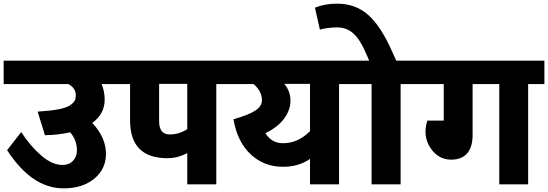

<svg xmlns="http://www.w3.org/2000/svg" viewBox="-40 -1009 3000 1051"><path d="M607 -677V-549H516Q533 -509 533 -463Q533 -386 465 -336Q540 -257 540 -166Q540 -84 476 -31Q412 22 308 22Q134 22 -1 -187L76 -286Q127 -208 186.5 -157Q246 -106 302 -106Q338 -106 359.5 -128.5Q381 -151 381 -186Q381 -242 344 -285Q281 -270 206 -269L166 -398Q235 -402 279 -410.5Q323 -419 343 -432.5Q363 -446 369 -458Q375 -470 375 -487Q375 -527 334 -549H-20V-677Z M1233 -677V-549H1144V0H985V-171Q932 -143 876 -143Q672 -143 672 -350V-549H587V-677ZM985 -302V-550H831V-345Q831 -273 889 -273Q940 -273 985 -302Z M1905 -677V-549H1816V0H1657V-139Q1594 -96 1509 -96Q1405 -96 1332 -164.5Q1259 -233 1238 -356Q1322 -380 1358 -404Q1394 -428 1394 -460Q1394 -509 1348 -549H1213V-677ZM1657 -291V-550H1516Q1550 -510 1550 -458Q1550 -407 1515.5 -360Q1481 -313 1413 -280Q1447 -225 1509 -225Q1591 -225 1657 -291Z M2242 -677V-549H2153V0H1994V-549H1885V-677H1981L1960 -725Q1930 -794 1893.5 -826.5Q1857 -859 1806 -859Q1757 -859 1711 -847L1684 -967Q1738 -989 1805 -989Q1904 -989 1972.5 -930Q2041 -871 2100 -741L2129 -677Z M2940 -677V-549H2851V0H2693V-549H2547V-270Q2547 -204 2517 -169.5Q2487 -135 2430 -135Q2359 -135 2316 -199.5Q2273 -264 2299 -349H2389V-549H2222V-677Z"/></svg>

Font: Martel Sans Heavy
Style: Regular
Weight: 900
Designer: Dan Reynolds and Mathieu Réguer
Foundry: Dan Reynolds and Mathieu Réguer
Version: Version 1.001;PS 001.001;hotconv 1.0.70;makeotf.lib2.5.58329